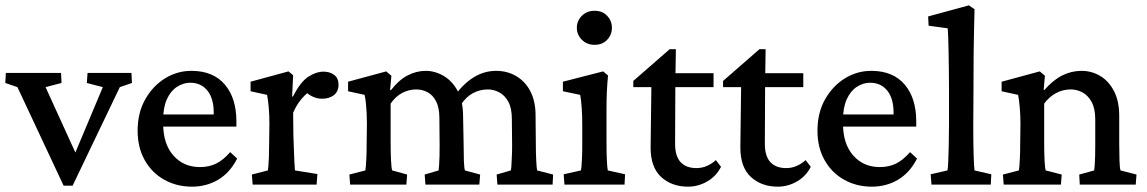

<svg xmlns="http://www.w3.org/2000/svg" viewBox="-25 -699 4342 727"><path d="M215.8 3.9 41 -369.1 -4.9 -384.8 -2.9 -422.9H206.1L208 -384.8L147.5 -369.1L274.4 -90.8L247.1 -89.8L364.3 -369.1L303.7 -384.8L306.6 -422.9H472.7L474.6 -384.8L428.7 -369.1L250 3.9Z M702.1 7.8Q643.6 7.8 596.7 -18.6Q549.8 -44.9 522.9 -92.8Q496.1 -140.6 496.1 -204.1Q496.1 -272.5 525.4 -323.7Q554.7 -375 601.6 -403.3Q648.4 -431.6 703.1 -430.7Q783.2 -429.7 826.7 -378.4Q870.1 -327.1 870.1 -239.3V-219.7H576.2V-265.6H796.9L784.2 -249V-273.4Q784.2 -326.2 760.3 -356Q736.3 -385.7 695.3 -385.7Q668.9 -385.7 645 -370.1Q621.1 -354.5 606.9 -323.2Q592.8 -292 592.8 -245.1V-230.5Q592.8 -154.3 631.3 -110.4Q669.9 -66.4 732.4 -66.4Q766.6 -66.4 793.5 -79.6Q820.3 -92.8 846.7 -123L873 -98.6Q845.7 -44.9 801.3 -18.6Q756.8 7.8 702.1 7.8Z M931.6 0 928.7 -38.1 989.3 -53.7Q990.2 -57.6 991.2 -70.3Q992.2 -83 993.2 -104.5Q994.1 -126 994.1 -155.3L995.1 -230.5Q995.1 -262.7 992.7 -291Q990.2 -319.3 986.3 -339.8L923.8 -353.5V-389.6L1067.4 -428.7L1085 -414.1L1081.1 -334L1084 -333Q1112.3 -388.7 1142.1 -408.2Q1171.9 -427.7 1200.2 -427.7Q1223.6 -427.7 1240.2 -415.5Q1256.8 -403.3 1256.8 -377.9Q1256.8 -352.5 1239.3 -338.9Q1221.7 -325.2 1195.3 -325.2Q1175.8 -325.2 1159.2 -333Q1142.6 -340.8 1126 -356.4L1145.5 -351.6Q1128.9 -339.8 1113.3 -320.3Q1097.7 -300.8 1085 -272.5L1085.9 -186.5Q1086.9 -158.2 1087.9 -131.3Q1088.9 -104.5 1089.8 -84Q1090.8 -63.5 1091.8 -53.7L1176.8 -40L1173.8 0Z M1300.8 0 1297.9 -38.1 1358.4 -53.7Q1359.4 -58.6 1360.4 -70.3Q1361.3 -82 1362.3 -103Q1363.3 -124 1363.3 -155.3L1364.3 -230.5Q1364.3 -251 1363.3 -271Q1362.3 -291 1360.4 -309.1Q1358.4 -327.1 1355.5 -339.8L1293 -353.5V-389.6L1437.5 -428.7L1457 -412.1L1452.1 -358.4L1455.1 -357.4Q1485.4 -396.5 1518.6 -413.6Q1551.8 -430.7 1586.9 -430.7Q1622.1 -430.7 1654.8 -411.6Q1687.5 -392.6 1708 -354.5Q1728.5 -316.4 1728.5 -256.8L1730.5 -154.3Q1730.5 -120.1 1731.4 -91.8Q1732.4 -63.5 1735.4 -53.7L1793 -38.1L1790 0H1585.9L1583 -38.1L1635.7 -53.7Q1636.7 -61.5 1637.7 -74.7Q1638.7 -87.9 1639.2 -106.4Q1639.6 -125 1639.6 -149.4L1638.7 -252Q1638.7 -291 1626.5 -314.9Q1614.3 -338.9 1594.2 -349.6Q1574.2 -360.4 1550.8 -360.4Q1523.4 -360.4 1498 -347.2Q1472.7 -334 1454.1 -306.6V-161.1Q1454.1 -120.1 1455.6 -91.3Q1457 -62.5 1460 -53.7L1516.6 -38.1L1513.7 0ZM1858.4 0 1855.5 -38.1 1909.2 -53.7Q1911.1 -61.5 1911.6 -74.7Q1912.1 -87.9 1913.1 -106.4Q1914.1 -125 1914.1 -149.4L1913.1 -248Q1913.1 -289.1 1899.9 -313.5Q1886.7 -337.9 1865.7 -349.1Q1844.7 -360.4 1822.3 -360.4Q1792 -360.4 1765.6 -346.2Q1739.3 -332 1719.7 -301.8L1698.2 -338.9Q1732.4 -384.8 1771 -407.7Q1809.6 -430.7 1853.5 -430.7Q1896.5 -430.7 1930.7 -410.2Q1964.8 -389.6 1983.9 -352.1Q2002.9 -314.5 2002.9 -261.7L2003.9 -154.3Q2003.9 -120.1 2005.4 -91.8Q2006.8 -63.5 2008.8 -53.7L2069.3 -38.1L2067.4 0Z M2112.3 0 2109.4 -39.1 2174.8 -53.7Q2175.8 -57.6 2176.8 -68.8Q2177.7 -80.1 2178.7 -101.1Q2179.7 -122.1 2179.7 -155.3V-224.6Q2179.7 -259.8 2177.7 -289.6Q2175.8 -319.3 2171.9 -339.8L2106.4 -353.5V-389.6L2258.8 -428.7L2277.3 -413.1Q2274.4 -382.8 2272.9 -353Q2271.5 -323.2 2271.5 -284.2V-161.1Q2271.5 -120.1 2272.9 -90.8Q2274.4 -61.5 2276.4 -53.7L2341.8 -39.1L2339.8 0ZM2226.6 -529.3Q2197.3 -529.3 2178.2 -548.3Q2159.2 -567.4 2159.2 -593.8Q2159.2 -620.1 2178.2 -639.2Q2197.3 -658.2 2226.6 -658.2Q2255.9 -658.2 2273.9 -639.2Q2292 -620.1 2292 -593.8Q2292 -567.4 2273.9 -548.3Q2255.9 -529.3 2226.6 -529.3Z M2705.1 -67.4Q2687.5 -32.2 2653.3 -12.2Q2619.1 7.8 2580.1 7.8Q2518.6 7.8 2478.5 -28.8Q2438.5 -65.4 2438.5 -140.6L2441.4 -369.1H2373V-392.6L2510.7 -512.7H2534.2L2532.2 -392.6L2531.2 -154.3Q2531.2 -107.4 2552.2 -85Q2573.2 -62.5 2612.3 -62.5Q2632.8 -62.5 2651.9 -70.8Q2670.9 -79.1 2685.5 -92.8ZM2490.2 -369.1V-421.9H2676.8V-369.1Z M3044.9 -67.4Q3027.3 -32.2 2993.2 -12.2Q2959 7.8 2919.9 7.8Q2858.4 7.8 2818.4 -28.8Q2778.3 -65.4 2778.3 -140.6L2781.2 -369.1H2712.9V-392.6L2850.6 -512.7H2874L2872.1 -392.6L2871.1 -154.3Q2871.1 -107.4 2892.1 -85Q2913.1 -62.5 2952.1 -62.5Q2972.7 -62.5 2991.7 -70.8Q3010.7 -79.1 3025.4 -92.8ZM2830.1 -369.1V-421.9H3016.6V-369.1Z M3276.4 7.8Q3217.8 7.8 3170.9 -18.6Q3124 -44.9 3097.2 -92.8Q3070.3 -140.6 3070.3 -204.1Q3070.3 -272.5 3099.6 -323.7Q3128.9 -375 3175.8 -403.3Q3222.7 -431.6 3277.3 -430.7Q3357.4 -429.7 3400.9 -378.4Q3444.3 -327.1 3444.3 -239.3V-219.7H3150.4V-265.6H3371.1L3358.4 -249V-273.4Q3358.4 -326.2 3334.5 -356Q3310.5 -385.7 3269.5 -385.7Q3243.2 -385.7 3219.2 -370.1Q3195.3 -354.5 3181.2 -323.2Q3167 -292 3167 -245.1V-230.5Q3167 -154.3 3205.6 -110.4Q3244.1 -66.4 3306.6 -66.4Q3340.8 -66.4 3367.7 -79.6Q3394.5 -92.8 3420.9 -123L3447.3 -98.6Q3419.9 -44.9 3375.5 -18.6Q3331.1 7.8 3276.4 7.8Z M3502 0 3499 -39.1 3562.5 -53.7Q3564.5 -62.5 3565.4 -86.4Q3566.4 -110.4 3567.4 -147.5Q3568.4 -184.6 3568.4 -231.4V-354.5Q3568.4 -389.6 3567.9 -427.2Q3567.4 -464.8 3566.9 -498Q3566.4 -531.2 3565.4 -556.2Q3564.5 -581.1 3563.5 -591.8L3491.2 -601.6L3489.3 -636.7L3643.6 -678.7L3665 -664.1Q3664.1 -623 3663.1 -582.5Q3662.1 -542 3661.6 -492.7Q3661.1 -443.4 3661.1 -373L3660.2 -220.7Q3660.2 -159.2 3661.6 -111.8Q3663.1 -64.5 3665 -53.7L3728.5 -39.1L3726.6 0Z M3775.4 0 3772.5 -38.1 3833 -53.7Q3834 -58.6 3835 -70.8Q3835.9 -83 3836.9 -103.5Q3837.9 -124 3837.9 -155.3L3838.9 -230.5Q3838.9 -261.7 3836.4 -290.5Q3834 -319.3 3830.1 -339.8L3767.6 -353.5V-389.6L3912.1 -428.7L3931.6 -412.1L3926.8 -359.4L3929.7 -358.4Q3961.9 -395.5 3996.6 -413.1Q4031.2 -430.7 4070.3 -430.7Q4108.4 -430.7 4140.6 -411.6Q4172.9 -392.6 4192.9 -354.5Q4212.9 -316.4 4212.9 -259.8V-154.3Q4212.9 -120.1 4213.9 -91.3Q4214.8 -62.5 4217.8 -53.7L4278.3 -38.1L4275.4 0H4063.5L4061.5 -38.1L4118.2 -53.7Q4119.1 -61.5 4120.1 -74.7Q4121.1 -87.9 4121.6 -106.4Q4122.1 -125 4122.1 -149.4V-247.1Q4122.1 -288.1 4108.4 -313Q4094.7 -337.9 4073.7 -349.1Q4052.7 -360.4 4029.3 -360.4Q3999 -360.4 3973.1 -346.2Q3947.3 -332 3928.7 -306.6V-161.1Q3928.7 -119.1 3930.2 -90.8Q3931.6 -62.5 3934.6 -53.7L3995.1 -38.1L3992.2 0Z"/></svg>

Font: Crimson Pro Medium
Style: Regular
Weight: 500
Designer: Jacques Le Bailly
Foundry: Baron von Fonthausen
Version: Version 1.003